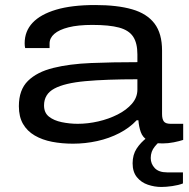

<svg xmlns="http://www.w3.org/2000/svg" viewBox="-20 -559 750 763"><path d="M270 12Q226 12 187 4.5Q148 -3 118 -20.5Q88 -38 71.5 -66.5Q55 -95 55 -137Q55 -202 91 -237.5Q127 -273 191.5 -289Q256 -305 341.5 -308.5Q427 -312 526 -312V-343Q526 -388 509 -413.5Q492 -439 453 -449.5Q414 -460 347 -460Q290 -460 252.5 -450.5Q215 -441 196 -424.5Q177 -408 177 -386V-368H80Q79 -372 78.5 -376.5Q78 -381 78 -387Q78 -435 109.5 -468.5Q141 -502 203 -520.5Q265 -539 358 -539Q446 -539 505 -522Q564 -505 594 -465.5Q624 -426 624 -358V-106Q624 -86 631 -76.5Q638 -67 658 -67H708V-3Q693 2 670.5 6.5Q648 11 626 11Q587 11 567 -1Q547 -13 539.5 -34Q532 -55 530 -81H523Q495 -51 454.5 -30Q414 -9 366.5 1.5Q319 12 270 12ZM289 -67Q329 -67 370.5 -76.5Q412 -86 447.5 -104Q483 -122 504.5 -147Q526 -172 526 -203V-244Q402 -244 319.5 -236.5Q237 -229 196 -207Q155 -185 155 -140Q155 -111 174.5 -95.5Q194 -80 225.5 -73.5Q257 -67 289 -67ZM621 184Q594 184 567.5 175Q541 166 524 145Q507 124 507 90Q507 56 523 31.5Q539 7 564 -12H628V-7Q611 4 595 23.5Q579 43 579 69Q579 92 595 109Q611 126 644 126H707V170Q689 177 664.5 180.5Q640 184 621 184Z"/></svg>

Font: Archivo Expanded
Style: Regular
Weight: 400
Width: 7
Designer: Hector Gatti
Foundry: Omnibus-Type
Version: Version 2.001